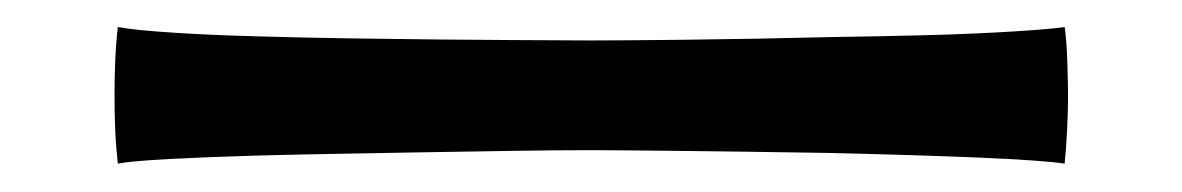

<svg xmlns="http://www.w3.org/2000/svg" viewBox="-20 -382 862 140"><path d="M65.9 -262.7Q64.5 -275.4 64 -287.6Q63.5 -299.8 63.5 -312.5Q63.5 -324.7 64 -337.2Q64.5 -349.6 65.9 -362.3Q79.1 -359.9 106.2 -358.2Q133.3 -356.4 167.7 -355.5Q202.1 -354.5 236.3 -354Q304.7 -353 352.1 -352.8Q399.4 -352.5 410.2 -352.5Q431.2 -352.5 478.5 -353Q525.9 -353.5 587.9 -355Q622.6 -355.5 657.5 -356.4Q692.4 -357.4 719.5 -359.1Q746.6 -360.8 756.3 -362.3Q757.8 -352.5 758.3 -335.2Q758.8 -317.9 758.8 -312.5Q758.8 -302.2 758.1 -287.1Q757.3 -272 756.3 -262.7Q740.2 -265.1 693.8 -267.1Q647.5 -269 583.5 -270.5Q520 -271.5 473.1 -272Q426.3 -272.5 410.2 -272.5Q385.7 -272.5 354.2 -272Q322.8 -271.5 291 -271Q259.3 -270.5 234.9 -270Q204.1 -269.5 168.5 -268.6Q132.8 -267.6 104.2 -266.1Q75.7 -264.6 65.9 -262.7Z"/></svg>

Font: Asset
Style: Regular
Weight: 400
Version: Version 1.003; ttfautohint (v1.8.4.7-5d5b)